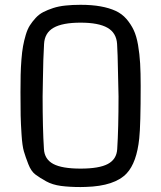

<svg xmlns="http://www.w3.org/2000/svg" viewBox="-20 -755 655 783"><path d="M308.6 7.8Q263.2 7.8 228.5 3.2Q193.8 -1.5 168.2 -15.6Q142.6 -29.8 124.8 -43Q106.9 -56.2 95.5 -85.7Q84 -115.2 77.4 -137.7Q70.8 -160.2 67.9 -205.8Q64.9 -251.5 64.2 -284.2Q63.5 -316.9 63.5 -378.9Q63.5 -419.9 64.2 -450Q64.9 -480 67.4 -512Q69.8 -543.9 74 -566.7Q78.1 -589.4 85 -612.5Q91.8 -635.7 101.8 -651.4Q111.8 -667 125.5 -681.9Q139.2 -696.8 156.7 -705.8Q174.3 -714.8 196.8 -722.2Q219.2 -729.5 247.1 -732.4Q274.9 -735.4 308.6 -735.4Q355 -735.4 390.1 -729Q425.3 -722.7 451.4 -710.7Q477.5 -698.7 495.6 -677.7Q513.7 -656.7 525.1 -632.6Q536.6 -608.4 543 -571.5Q549.3 -534.7 551.5 -496.3Q553.7 -458 553.7 -404.8Q553.7 -245.1 547.9 -190.9Q537.6 -91.8 496.6 -47.9Q447.8 3.9 330.1 7.3Q319.8 7.8 308.6 7.8ZM308.6 -662.6Q234.9 -662.6 198.5 -641.8Q162.1 -621.1 159.7 -575.7Q157.7 -544.9 156.7 -509.8Q155.8 -474.6 155 -429.9Q154.3 -385.3 153.8 -361.3Q153.8 -231 159.2 -147Q161.6 -105.5 197.3 -86.4Q232.9 -67.4 308.6 -67.4Q384.3 -67.4 419.9 -86.4Q455.6 -105.5 458 -147Q463.4 -231 463.4 -361.3Q462.4 -384.8 461.2 -460.4Q460 -536.1 457.5 -575.7Q454.6 -621.1 418.2 -641.8Q381.8 -662.6 308.6 -662.6Z"/></svg>

Font: Coda
Style: Regular
Weight: 400
Designer: vernon adams
Foundry: vernon adams
Version: Version 2.001; ttfautohint (v0.8) -r 50 -G 200 -x